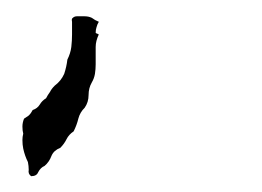

<svg xmlns="http://www.w3.org/2000/svg" viewBox="-20 -403 325 238"><path d="M76.2 -382.8Q76.2 -382.8 77.1 -382.8Q77.1 -382.8 78.1 -382.8Q78.1 -382.8 78.1 -382.8Q80.1 -382.8 81.1 -382.8Q83 -382.8 85 -382.8Q89.8 -382.8 93.8 -380.9Q97.7 -377.9 102.5 -376Q100.6 -373 99.6 -369.1Q98.6 -366.2 98.6 -362.3Q99.6 -361.3 100.6 -361.3Q101.6 -360.4 102.5 -360.4Q100.6 -356.4 99.6 -352.5Q98.6 -348.6 98.6 -344.7Q98.6 -342.8 98.6 -341.8Q98.6 -339.8 98.6 -338.9Q98.6 -336.9 98.6 -334Q98.6 -332 98.6 -330.1Q98.6 -328.1 98.6 -326.2Q98.6 -325.2 98.6 -323.2Q98.6 -317.4 97.7 -311.5Q96.7 -305.7 93.8 -300.8Q89.8 -293.9 89.8 -285.2Q89.8 -276.4 85 -269.5Q79.1 -263.7 77.1 -255.9Q75.2 -248 71.3 -240.2Q65.4 -236.3 62.5 -230.5Q59.6 -224.6 54.7 -219.7Q46.9 -216.8 43.9 -210Q41 -202.1 35.2 -197.3Q30.3 -195.3 27.3 -189.5Q25.4 -184.6 18.6 -184.6Q14.6 -187.5 15.6 -192.4Q15.6 -197.3 14.6 -202.1Q10.7 -210 8.8 -218.8Q7.8 -223.6 7.8 -229.5Q7.8 -233.4 8.8 -237.3Q7.8 -241.2 7.8 -246.1Q7.8 -251 9.8 -255.9Q12.7 -257.8 15.6 -259.8Q18.6 -262.7 20.5 -266.6Q26.4 -268.6 29.3 -273.4Q32.2 -278.3 37.1 -281.2Q39.1 -285.2 42 -289.1Q43.9 -293 47.9 -296.9Q55.7 -302.7 59.6 -311.5Q62.5 -320.3 63.5 -329.1Q67.4 -336.9 68.4 -344.7Q69.3 -352.5 69.3 -360.4Q69.3 -361.3 69.3 -362.3Q69.3 -363.3 69.3 -364.3Q69.3 -367.2 69.3 -370.1Q69.3 -373 69.3 -376Q68.4 -379.9 70.3 -380.9Q72.3 -382.8 75.2 -382.8Q75.2 -382.8 76.2 -382.8Z"/></svg>

Font: YzWr
Style: Regular
Weight: 400
Version: Version 1.0